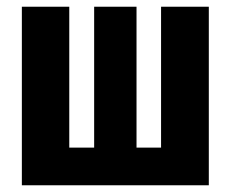

<svg xmlns="http://www.w3.org/2000/svg" viewBox="-20 -551 686 571"><path d="M601 -531V0H45V-531H186V-112H260V-531H386V-112H459V-531Z"/></svg>

Font: Fira Sans Extra Condensed
Style: Bold
Weight: 700
Width: 1
Designer: Carrois Corporate & Edenspiekermann AG
Foundry: Carrois Corporate GbR & Edenspiekermann AG
Version: Version 4.203